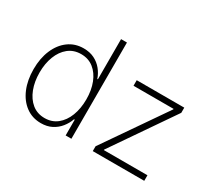

<svg xmlns="http://www.w3.org/2000/svg" viewBox="-137 -987 1398 1257"><g transform="rotate(30 562.5 -358.5)"><path d="M276.4 11.7Q210.9 11.7 161.9 -24.7Q112.8 -61 85.9 -125Q59.1 -189 59.1 -271.5Q59.1 -353.5 86.2 -417.2Q113.3 -481 162.4 -517.1Q211.4 -553.2 276.4 -553.2Q323.2 -553.2 358.2 -535.6Q393.1 -518.1 417 -488.5Q440.9 -459 452.6 -423.8H457V-727.5H501.5V0H458V-119.1H452.6Q440.4 -84 416.5 -54.2Q392.6 -24.4 357.7 -6.3Q322.8 11.7 276.4 11.7ZM280.8 -29.3Q335.9 -29.3 375.5 -61Q415 -92.8 436.3 -147.7Q457.5 -202.6 457.5 -272Q457.5 -341.3 436.3 -395.5Q415 -449.7 375.5 -481Q335.9 -512.2 280.8 -512.2Q225.1 -512.2 185.5 -480.5Q146 -448.7 125 -394.3Q104 -339.8 104 -272Q104 -203.6 125 -148.7Q146 -93.8 185.5 -61.5Q225.1 -29.3 280.8 -29.3ZM663.1 0V-36.6L982.9 -500V-503.9H680.2V-545.9H1039.6V-506.8L722.7 -45.9V-42H1052.2V0Z"/></g></svg>

Font: Inter ExtraLight
Style: Regular
Weight: 250
Designer: Rasmus Andersson
Foundry: rsms
Version: Version 4.001;git-66647c0bb